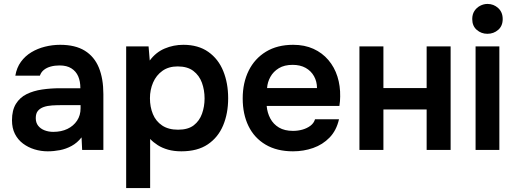

<svg xmlns="http://www.w3.org/2000/svg" viewBox="-20 -763 2629 977"><path d="M223 7Q188 7 155.5 -3Q123 -13 97 -32.5Q71 -52 56 -81.5Q41 -111 41 -151Q41 -202 61 -234.5Q81 -267 115.5 -284Q150 -301 194 -307.5Q238 -314 286 -314H389Q389 -349 378 -374.5Q367 -400 343.5 -415Q320 -430 283 -430Q259 -430 238.5 -424.5Q218 -419 203.5 -407.5Q189 -396 183 -378H58Q65 -419 86.5 -448.5Q108 -478 139.5 -497Q171 -516 209 -525.5Q247 -535 286 -535Q363 -535 411.5 -505Q460 -475 483 -419Q506 -363 506 -284V0H398L395 -64Q373 -36 344.5 -20.5Q316 -5 285 1Q254 7 223 7ZM251 -92Q292 -92 323 -107Q354 -122 372 -149Q390 -176 390 -212V-228H295Q269 -228 245 -226.5Q221 -225 202.5 -218.5Q184 -212 173 -199Q162 -186 162 -162Q162 -139 174 -123.5Q186 -108 206.5 -100Q227 -92 251 -92Z M622 194V-527H736L742 -455Q773 -497 818 -516Q863 -535 913 -535Q989 -535 1040 -499Q1091 -463 1116 -401.5Q1141 -340 1141 -263Q1141 -186 1115.5 -125Q1090 -64 1037.5 -28.5Q985 7 903 7Q865 7 835 -1.5Q805 -10 782.5 -24.5Q760 -39 744 -56V194ZM886 -103Q937 -103 966 -125.5Q995 -148 1008 -184.5Q1021 -221 1021 -262Q1021 -305 1007.5 -342Q994 -379 964 -402Q934 -425 884 -425Q838 -425 806.5 -402.5Q775 -380 759 -343Q743 -306 743 -263Q743 -219 758 -182.5Q773 -146 805 -124.5Q837 -103 886 -103Z M1471 7Q1389 7 1331.5 -27Q1274 -61 1244.5 -121.5Q1215 -182 1215 -262Q1215 -342 1245.5 -403.5Q1276 -465 1333.5 -500Q1391 -535 1472 -535Q1530 -535 1575 -514.5Q1620 -494 1651 -457.5Q1682 -421 1697 -373.5Q1712 -326 1711 -272Q1711 -260 1710 -248.5Q1709 -237 1707 -224H1337Q1340 -189 1355.5 -160Q1371 -131 1399.5 -114Q1428 -97 1471 -97Q1496 -97 1519 -103.5Q1542 -110 1559.5 -123Q1577 -136 1583 -156H1705Q1692 -99 1657 -63Q1622 -27 1573.5 -10Q1525 7 1471 7ZM1339 -315H1593Q1593 -348 1578 -375Q1563 -402 1535.5 -417.5Q1508 -433 1469 -433Q1427 -433 1399 -416Q1371 -399 1356 -372Q1341 -345 1339 -315Z M1809 0V-527H1931V-315H2151V-527H2273V0H2151V-206H1931V0Z M2400 0V-527H2521V0ZM2460 -591Q2429 -591 2406 -611Q2383 -631 2383 -666Q2383 -690 2394 -707Q2405 -724 2423 -733.5Q2441 -743 2461 -743Q2492 -743 2515 -722Q2538 -701 2538 -666Q2538 -631 2515 -611Q2492 -591 2460 -591Z"/></svg>

Font: Onest SemiBold
Style: Regular
Weight: 600
Designer: Dmitri Voloshin, Andrey Kudryavtsev
Foundry: Dmitri Voloshin, Andrey Kudryavtsev
Version: Version 1.000;gftools[0.9.33]